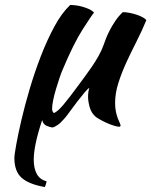

<svg xmlns="http://www.w3.org/2000/svg" viewBox="-20 -494 610 774"><path d="M367 -22Q348 -38 341.5 -62Q335 -86 335 -103Q335 -124 340 -139Q336 -139 322 -122.5Q308 -106 291.5 -84.5Q275 -63 259.5 -41.5Q244 -20 235 -11Q223 3 210.5 11Q198 19 192 20Q181 19 167.5 13Q154 7 150 -10Q133 41 124.5 81Q116 121 116 150Q116 185 128.5 207.5Q141 230 168 237Q167 242 165 248.5Q163 255 161 260Q97 249 67.5 223Q38 197 38 143Q38 130 45.5 88.5Q53 47 66.5 -11Q80 -69 100 -136.5Q120 -204 145 -268.5Q170 -333 199.5 -387.5Q229 -442 263 -474Q272 -474 285 -472.5Q298 -471 312 -467Q326 -463 338.5 -457.5Q351 -452 359 -443Q350 -433 313.5 -376Q277 -319 232 -212Q227 -201 220 -180Q213 -159 206 -136Q199 -113 194.5 -91Q190 -69 190 -56Q190 -48 192.5 -44Q195 -40 197 -38Q212 -44 235 -71Q258 -98 299 -154Q309 -168 322.5 -186Q336 -204 350 -224.5Q364 -245 376.5 -267Q389 -289 397 -311Q401 -323 407.5 -339.5Q414 -356 423.5 -374Q433 -392 445.5 -410.5Q458 -429 475 -445Q488 -445 503 -442Q518 -439 531.5 -434.5Q545 -430 555 -424.5Q565 -419 570 -413Q552 -369 530 -326Q508 -283 489 -241.5Q470 -200 457 -159Q444 -118 444 -79Q444 -58 447.5 -42.5Q451 -27 455 -16.5Q459 -6 462.5 1Q466 8 466 13Q466 14 464 16Q463 17 462 17Q455 17 444 14Q433 11 419.5 5.5Q406 0 392.5 -7Q379 -14 367 -22Z"/></svg>

Font: Sweet Mavka Script
Style: Regular
Weight: 500
Designer: Pablo Impallari/Anastassiya Vishnevskaya
Foundry: Pablo Impallari/ Anastassiya Vishnevskaya
Version: Version 2.0/www.impallari.com/   behance.net/sweetcherry